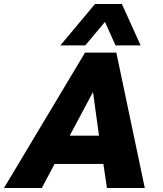

<svg xmlns="http://www.w3.org/2000/svg" viewBox="-83 -944 816 964"><path d="M344 -680H501L644 0H454L436 -121H191L127 0H-63ZM414 -263 384 -482 267 -263ZM394 -924H529L623 -716H497L444 -834L345 -716H220Z"/></svg>

Font: Teachers ExtraBold
Style: Italic
Weight: 800
Designer: Alfredo Marco Pradil & Chank Diesel
Version: Version 0.009